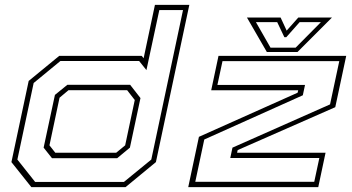

<svg xmlns="http://www.w3.org/2000/svg" viewBox="-20 -770 1450 790"><path d="M496.5 0H109L27 -103L98 -437L223.5 -540H563L571 -530.5L617.5 -750H759L621.5 -103ZM490 -21.5 602.5 -113.5 733 -728.5H635.5L582.5 -481.5L552.5 -519H228.5L118.5 -428.5L51.5 -113.5L124.5 -21.5ZM462 -119H194L159.5 -162.5L206 -379.5L257 -421H515.5L558 -366.5L514.5 -162.5ZM458 -141.5 495 -172 534.5 -358.5 503 -399H262L225 -368L183.5 -172L207.5 -141.5ZM754.5 0 798.5 -207 1204.5 -388.5 1207 -398.5H849L879 -540H1404.5L1359.5 -329L958 -152.5L955.5 -141.5H1319.5L1289.5 0ZM783.5 -22H1273L1294 -120H927.5L936.5 -162.5L1338 -340.5L1376 -518.5H895.5L874.5 -420.5H1235L1226 -378L820.5 -196ZM1078 -556 996 -698H1134.5L1159.5 -644L1207.5 -698H1346L1204 -556ZM1093 -574H1196.5L1300.5 -679H1213L1158 -617H1150L1120.5 -679H1033Z"/></svg>

Font: Tourney Expanded ExtraLight
Style: Italic
Weight: 200
Width: 7
Italic angle: -12°
Designer: Tyler Finck
Foundry: Etcetera Type Co
Version: Version 1.010; ttfautohint (v1.8.3)